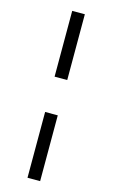

<svg xmlns="http://www.w3.org/2000/svg" viewBox="-135 -810 585 998"><g transform="rotate(15 157.0 -311.0)"><path d="M123 -406V-760H191V-406ZM123 138V-216H191V138Z"/></g></svg>

Font: IBM Plex Sans Devanagari
Style: Regular
Weight: 400
Designer: Mike Abbink, Paul van der Laan, Pieter van Rosmalen, Erin McLaughlin
Foundry: Bold Monday
Version: Version 1.1